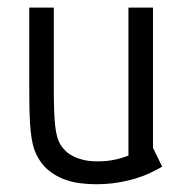

<svg xmlns="http://www.w3.org/2000/svg" viewBox="-20 -470 482 500"><path d="M402.3 -36.1Q389.2 -28.3 371.8 -20Q354.5 -11.7 332.8 -5.1Q311 1.5 285.2 5.6Q259.3 9.8 229.5 9.8Q210.4 9.8 188.5 7.1Q166.5 4.4 145 -3.9Q123.5 -12.2 105 -27.6Q86.4 -43 74.2 -68.8Q68.8 -80.1 65.4 -94.2Q62 -108.4 59.8 -129.2Q57.6 -149.9 56.9 -178.5Q56.2 -207 56.2 -247.1V-450.2H120.1V-245.1Q120.1 -211.9 120.8 -187Q121.6 -162.1 123.5 -143.8Q125.5 -125.5 129.2 -112.8Q132.8 -100.1 139.2 -90.8Q143.6 -84 151.1 -76.7Q158.7 -69.3 169.9 -63.5Q181.2 -57.6 197 -53.7Q212.9 -49.8 234.4 -49.8Q258.3 -49.8 278.1 -54Q297.9 -58.1 314.5 -64.9V-450.2H378.4V-85Z"/></svg>

Font: Aubrey
Style: Regular
Weight: 400
Designer: Gayaneh Bagdasaryan | Cyreal.org
Foundry: Gayaneh Bagdasaryan | Cyreal.org
Version: Version 1.000